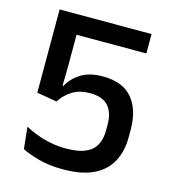

<svg xmlns="http://www.w3.org/2000/svg" viewBox="-100 -720 725 813"><g transform="rotate(15 263.0 -314.0)"><path d="M250 11.5Q187 11.5 140.8 -1.8Q94.5 -15 68.5 -28.5L58.5 -124Q80.5 -112 108.8 -101.2Q137 -90.5 170.2 -83.8Q203.5 -77 241 -77Q292.5 -77 324 -90.8Q355.5 -104.5 369.8 -130.8Q384 -157 384 -194V-221.5Q384 -273 358.5 -301.5Q333 -330 278 -330Q233 -330 201.8 -310.8Q170.5 -291.5 149.5 -259L61.5 -274V-639H464.5V-554H158.5V-414.5L157 -330.5H161Q180 -366 216.8 -389.2Q253.5 -412.5 313 -412.5Q399.5 -412.5 441.8 -362.5Q484 -312.5 484 -224.5V-193Q484 -130.5 459.5 -84.5Q435 -38.5 383.2 -13.5Q331.5 11.5 250 11.5Z"/></g></svg>

Font: Anek Odia Medium
Style: Regular
Weight: 500
Designer: Yesha Goshar & Mahesh Sahu (Odia), Yesha Goshar (Latin)
Foundry: Ek Type
Version: Version 1.003